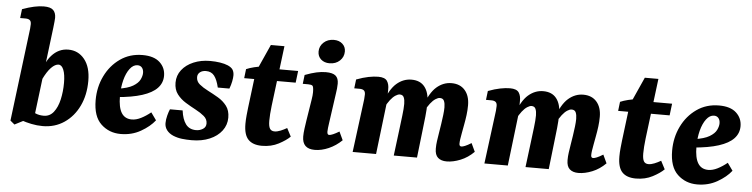

<svg xmlns="http://www.w3.org/2000/svg" viewBox="-43 -857 4192 1070"><g transform="rotate(5 2053.0 -322.5)"><path d="M216 7Q184 7 153 0.5Q122 -6 99 -14L135 -79Q154 -67 173 -59Q192 -51 217 -51Q251 -51 272.5 -78.5Q294 -106 304 -150Q314 -194 314 -243Q314 -290 303.5 -316Q293 -342 275 -342Q256 -342 234 -319.5Q212 -297 190 -251L175 -258Q190 -343 229 -386.5Q268 -430 322 -430Q378 -430 413 -386.5Q448 -343 448 -266Q448 -187 418.5 -125.5Q389 -64 336.5 -28.5Q284 7 216 7ZM59 12 35 -8 96 -499Q98 -510 99.5 -527.5Q101 -545 101 -553Q101 -569 93 -575.5Q85 -582 69 -582H39L45 -632Q116 -658 165 -658Q203 -658 218 -643Q233 -628 233 -600Q233 -592 231.5 -578.5Q230 -565 228 -546L166 -43Z M737 -436Q801 -436 833.5 -406Q866 -376 866 -331Q866 -291 838.5 -262Q811 -233 755 -215Q699 -197 613 -190L615 -237Q671 -245 699.5 -262Q728 -279 738 -299.5Q748 -320 748 -337Q748 -355 739 -366Q730 -377 714 -377Q690 -377 671 -352Q652 -327 641.5 -286.5Q631 -246 631 -197Q631 -134 650 -103.5Q669 -73 708 -73Q732 -73 759 -86.5Q786 -100 813 -122L843 -80Q815 -44 765 -15.5Q715 13 653 13Q588 13 543 -29.5Q498 -72 498 -163Q498 -236 528 -298Q558 -360 612 -398Q666 -436 737 -436Z M1050 13Q1022 13 996 10Q970 7 946 -3Q923 -13 910 -30Q897 -47 897 -69Q897 -89 903 -112Q909 -135 915 -148H986Q992 -99 1012 -72Q1032 -45 1070 -45Q1090 -45 1107.5 -55.5Q1125 -66 1125 -87Q1125 -111 1105.5 -127.5Q1086 -144 1057.5 -159Q1029 -174 1000.5 -191.5Q972 -209 952.5 -234.5Q933 -260 933 -299Q933 -339 957 -370Q981 -401 1022.5 -418.5Q1064 -436 1115 -436Q1144 -436 1170 -432Q1196 -428 1215 -420Q1237 -410 1244 -397Q1251 -384 1251 -367Q1251 -353 1247 -333Q1243 -313 1235 -292H1170Q1160 -335 1143.5 -356.5Q1127 -378 1097 -378Q1076 -378 1063 -367.5Q1050 -357 1050 -340Q1050 -316 1069.5 -300Q1089 -284 1117.5 -269.5Q1146 -255 1175 -238Q1204 -221 1223.5 -195.5Q1243 -170 1243 -130Q1243 -89 1218.5 -56.5Q1194 -24 1150.5 -5.5Q1107 13 1050 13Z M1443 10Q1392 10 1366.5 -16.5Q1341 -43 1341 -104Q1341 -127 1343.5 -152Q1346 -177 1348 -194L1373 -396L1444 -554H1520L1478 -217Q1475 -193 1473.5 -171Q1472 -149 1472 -133Q1472 -102 1480 -89Q1488 -76 1506 -76Q1521 -76 1539.5 -83.5Q1558 -91 1575 -101L1599 -55Q1577 -33 1536 -11.5Q1495 10 1443 10ZM1312 -357 1318 -408Q1336 -416 1362.5 -422.5Q1389 -429 1417 -432L1461 -423H1608L1600 -357Z M1738 7Q1668 7 1668 -62Q1668 -81 1671.5 -107Q1675 -133 1678 -152L1697 -271Q1699 -286 1700 -293.5Q1701 -301 1701 -312Q1701 -344 1694 -349Q1687 -354 1670 -354H1640L1646 -404Q1683 -418 1710.5 -424Q1738 -430 1763 -430Q1801 -430 1817.5 -416Q1834 -402 1834 -372Q1834 -360 1832.5 -344.5Q1831 -329 1829 -318L1805 -148Q1803 -134 1801.5 -121.5Q1800 -109 1800 -101Q1800 -83 1811 -83Q1819 -83 1833 -89Q1847 -95 1867 -107L1889 -60Q1856 -28 1816 -10.5Q1776 7 1738 7ZM1778 -481Q1749 -481 1730.5 -497.5Q1712 -514 1712 -541Q1712 -571 1734.5 -592Q1757 -613 1792 -613Q1821 -613 1839.5 -596.5Q1858 -580 1858 -554Q1858 -523 1835.5 -502Q1813 -481 1778 -481Z M2476 7Q2445 7 2427.5 -8.5Q2410 -24 2410 -59Q2410 -81 2413 -101.5Q2416 -122 2420 -147Q2424 -171 2428 -197.5Q2432 -224 2435 -249Q2438 -274 2438 -292Q2438 -314 2432 -328Q2426 -342 2408 -342Q2398 -342 2384 -333Q2370 -324 2355.5 -305.5Q2341 -287 2327 -259L2317 -285Q2345 -365 2382.5 -397.5Q2420 -430 2466 -430Q2514 -430 2541 -399Q2568 -368 2568 -315Q2568 -288 2564.5 -260.5Q2561 -233 2556 -207Q2551 -181 2547 -158Q2543 -137 2541 -123Q2539 -109 2539 -98Q2539 -83 2551 -83Q2558 -83 2571.5 -88.5Q2585 -94 2606 -107L2628 -60Q2594 -26 2553 -9.5Q2512 7 2476 7ZM1950 0 1985 -271Q1987 -282 1988.5 -298.5Q1990 -315 1990 -325Q1990 -341 1982 -347.5Q1974 -354 1958 -354H1928L1934 -404Q1971 -418 2001.5 -424Q2032 -430 2056 -430Q2093 -430 2105.5 -411.5Q2118 -393 2117 -363L2116 -294L2081 0ZM2180 0 2198 -144Q2203 -186 2208 -225.5Q2213 -265 2213 -292Q2213 -314 2207 -328Q2201 -342 2184 -342Q2174 -342 2160 -333Q2146 -324 2131.5 -305.5Q2117 -287 2103 -259L2093 -285Q2121 -365 2158.5 -397.5Q2196 -430 2242 -430Q2291 -430 2316 -398Q2341 -366 2341 -310Q2341 -273 2336.5 -232Q2332 -191 2327 -148L2310 0Z M3213 7Q3182 7 3164.5 -8.5Q3147 -24 3147 -59Q3147 -81 3150 -101.5Q3153 -122 3157 -147Q3161 -171 3165 -197.5Q3169 -224 3172 -249Q3175 -274 3175 -292Q3175 -314 3169 -328Q3163 -342 3145 -342Q3135 -342 3121 -333Q3107 -324 3092.5 -305.5Q3078 -287 3064 -259L3054 -285Q3082 -365 3119.5 -397.5Q3157 -430 3203 -430Q3251 -430 3278 -399Q3305 -368 3305 -315Q3305 -288 3301.5 -260.5Q3298 -233 3293 -207Q3288 -181 3284 -158Q3280 -137 3278 -123Q3276 -109 3276 -98Q3276 -83 3288 -83Q3295 -83 3308.5 -88.5Q3322 -94 3343 -107L3365 -60Q3331 -26 3290 -9.5Q3249 7 3213 7ZM2687 0 2722 -271Q2724 -282 2725.5 -298.5Q2727 -315 2727 -325Q2727 -341 2719 -347.5Q2711 -354 2695 -354H2665L2671 -404Q2708 -418 2738.5 -424Q2769 -430 2793 -430Q2830 -430 2842.5 -411.5Q2855 -393 2854 -363L2853 -294L2818 0ZM2917 0 2935 -144Q2940 -186 2945 -225.5Q2950 -265 2950 -292Q2950 -314 2944 -328Q2938 -342 2921 -342Q2911 -342 2897 -333Q2883 -324 2868.5 -305.5Q2854 -287 2840 -259L2830 -285Q2858 -365 2895.5 -397.5Q2933 -430 2979 -430Q3028 -430 3053 -398Q3078 -366 3078 -310Q3078 -273 3073.5 -232Q3069 -191 3064 -148L3047 0Z M3535 10Q3484 10 3458.5 -16.5Q3433 -43 3433 -104Q3433 -127 3435.5 -152Q3438 -177 3440 -194L3465 -396L3536 -554H3612L3570 -217Q3567 -193 3565.5 -171Q3564 -149 3564 -133Q3564 -102 3572 -89Q3580 -76 3598 -76Q3613 -76 3631.5 -83.5Q3650 -91 3667 -101L3691 -55Q3669 -33 3628 -11.5Q3587 10 3535 10ZM3404 -357 3410 -408Q3428 -416 3454.5 -422.5Q3481 -429 3509 -432L3553 -423H3700L3692 -357Z M3962 -436Q4026 -436 4058.5 -406Q4091 -376 4091 -331Q4091 -291 4063.5 -262Q4036 -233 3980 -215Q3924 -197 3838 -190L3840 -237Q3896 -245 3924.5 -262Q3953 -279 3963 -299.5Q3973 -320 3973 -337Q3973 -355 3964 -366Q3955 -377 3939 -377Q3915 -377 3896 -352Q3877 -327 3866.5 -286.5Q3856 -246 3856 -197Q3856 -134 3875 -103.5Q3894 -73 3933 -73Q3957 -73 3984 -86.5Q4011 -100 4038 -122L4068 -80Q4040 -44 3990 -15.5Q3940 13 3878 13Q3813 13 3768 -29.5Q3723 -72 3723 -163Q3723 -236 3753 -298Q3783 -360 3837 -398Q3891 -436 3962 -436Z"/></g></svg>

Font: Rasa
Style: Bold Italic
Weight: 700
Italic angle: -7.10001°
Designer: Anna Giedrys (Yrsa+Rasa design), David Brezina (Yrsa art-direction, Rasa art-direction, design)
Foundry: Rosetta Type Foundry
Version: Version 2.004